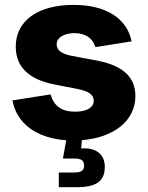

<svg xmlns="http://www.w3.org/2000/svg" viewBox="-20 -573 613 797"><path d="M224.1 204.1H296.4C379.4 204.1 415 180.2 415 118.7C415 67.4 377.4 38.1 316.9 43.5L319.8 8.8C451.2 -1.5 542 -70.8 542 -174.3C542 -253.4 489.7 -301.3 381.3 -321.8L276.9 -341.3C230 -350.6 215.3 -367.7 215.3 -389.6C215.3 -417.5 247.6 -435.5 288.6 -435.5C334.5 -435.5 365.7 -414.1 376 -377.4L526.4 -401.4C507.3 -495.1 422.4 -552.7 285.6 -552.7C139.2 -552.7 45.4 -488.3 45.4 -379.4C45.4 -295.9 99.1 -242.7 207 -222.2L302.2 -203.6C347.7 -194.3 369.1 -180.2 369.1 -154.8C369.1 -127 340.3 -109.4 292.5 -109.4C234.4 -109.4 203.6 -133.8 189.9 -181.2L31.7 -156.2C49.3 -59.6 132.3 0.5 254.9 9.3L241.2 85H288.1C317.4 85 329.1 93.3 329.1 113.8C329.1 134.3 317.4 143.1 288.1 143.1H224.1Z"/></svg>

Font: Inter ExtraBold
Style: Regular
Weight: 800
Designer: Rasmus Andersson
Foundry: rsms
Version: Version 4.001;git-9221beed3